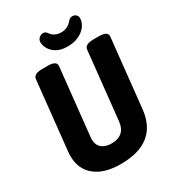

<svg xmlns="http://www.w3.org/2000/svg" viewBox="-210 -996 1010 1120"><g transform="rotate(-30 295.0 -436.5)"><path d="M270 8Q160 8 99 -41.5Q38 -91 38 -178Q38 -185 38 -191.5Q38 -198 39 -205L88 -669Q91 -702 151 -702H186Q246 -702 243 -668L195 -215Q195 -212 194.5 -208.5Q194 -205 194 -202Q194 -165 217.5 -144Q241 -123 283 -123Q376 -123 385 -215L433 -669Q436 -702 496 -702H531Q591 -702 588 -668L539 -205Q516 8 270 8ZM344 -741Q300 -741 272 -757.5Q244 -774 231 -797.5Q218 -821 218 -841Q218 -860 231.5 -870.5Q245 -881 258 -881Q267 -881 273 -877Q279 -873 286 -863Q310 -831 353 -831Q397 -831 425 -865Q438 -881 455 -881Q469 -881 479 -872Q489 -863 489 -850Q489 -821 470.5 -796Q452 -771 419.5 -756Q387 -741 344 -741Z"/></g></svg>

Font: Asap Condensed
Style: Bold Italic
Weight: 700
Width: 3
Italic angle: -6°
Designer: Pablo Cosgaya
Foundry: Omnibus-Type
Version: Version 3.001; ttfautohint (v1.8.4.7-5d5b)